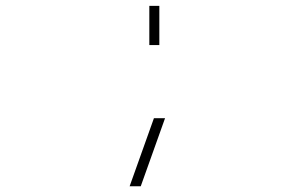

<svg xmlns="http://www.w3.org/2000/svg" viewBox="-20 -526 1040 656"><path d="M490.2 -372.1V-505.9H524.4V-372.1ZM505.9 -122.1H543.9L460.9 110.4H422.9Z"/></svg>

Font: Gen Shin Gothic Monospace ExtraLight
Style: Regular
Weight: 200
Designer: [Source Han Sans]
Ryoko NISHIZUKA  (kana & ideographs); Paul D. Hunt (Latin, Greek & Cyrillic); Wenlong ZHANG  (bopomofo
Version: Version 1.002.20150607